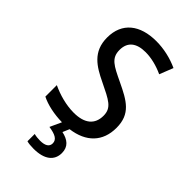

<svg xmlns="http://www.w3.org/2000/svg" viewBox="-287 -811 1137 1137"><g transform="rotate(45 281.5 -242.5)"><path d="M241 240C331 240 378 202 378 139C378 86 344 60 292 49L310 7C432 -9 501 -80 501 -195C501 -312 430 -350 323 -401C231 -445 187 -465 187 -534C187 -602 231 -634 306 -634C353 -634 406 -621 455 -598L489 -684C433 -710 368 -725 305 -725C169 -725 83 -659 83 -534C83 -415 163 -369 248 -328C353 -277 396 -258 396 -191C396 -120 350 -79 258 -79C194 -79 127 -98 72 -124V-28C117 -5 183 9 249 10L216 82C269 90 299 104 299 137C299 165 276 179 234 179C217 179 198 177 184 173V234C197 238 219 240 241 240Z"/></g></svg>

Font: Noto Sans Mono SemiCondensed Medium
Style: Regular
Weight: 500
Width: 4
Designer: Monotype Design Team
Foundry: Monotype Imaging Inc.
Version: Version 2.014